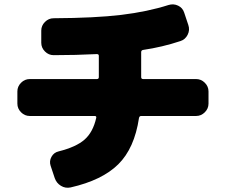

<svg xmlns="http://www.w3.org/2000/svg" viewBox="-20 -804 1040 884"><path d="M883 -440Q906 -440 923 -423Q940 -406 940 -383V-327Q940 -304 923 -287Q906 -270 883 -270H630Q622 -270 620 -261Q599 -121 524.5 -47.5Q450 26 305 59Q281 64 260.5 51.5Q240 39 232 16L213 -41Q206 -62 217 -82Q228 -102 250 -107Q330 -127 369 -161Q408 -195 423 -261Q425 -270 416 -270H117Q94 -270 77 -287Q60 -304 60 -327V-383Q60 -406 77 -423Q94 -440 117 -440H426Q435 -440 435 -449V-547Q435 -555 426 -555Q329 -550 227 -550Q204 -550 187 -567Q170 -584 170 -607V-663Q170 -686 187 -703Q204 -720 227 -720Q418 -721 538.5 -735.5Q659 -750 756 -781Q779 -788 800 -778Q821 -768 828 -746L847 -689Q855 -666 844 -644Q833 -622 811 -615Q727 -587 638 -574Q630 -572 630 -564V-449Q630 -440 639 -440Z"/></svg>

Font: Rounded Mplus 1c Black
Style: Regular
Weight: 900
Version: Version 1.059.20150529